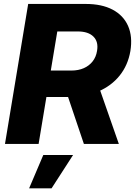

<svg xmlns="http://www.w3.org/2000/svg" viewBox="-20 -748 702 998"><path d="M5.9 0 126.5 -727.5H425.3Q509.3 -727.5 565.4 -697.8Q621.6 -668 645.8 -613Q669.9 -558.1 657.7 -482.4Q645 -408.7 601.8 -355Q558.6 -301.3 490.7 -272.5Q422.9 -243.7 336.9 -243.7H152.3L174.8 -381.3H351.1Q387.7 -381.3 415.8 -393.8Q443.8 -406.2 461.7 -429.2Q479.5 -452.1 484.4 -483.4Q492.7 -530.8 465.8 -557.6Q439 -584.5 384.3 -584.5H277.8L180.7 0ZM416 0 304.7 -330.1H482.4L597.7 0ZM131.3 231 205.1 57.6H359.9L248 231Z"/></svg>

Font: Inter 28pt ExtraBold
Style: Italic
Weight: 800
Italic angle: -9.3988°
Designer: Rasmus Andersson
Foundry: rsms
Version: Version 4.001;git-66647c0bb